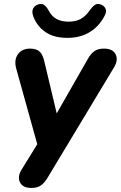

<svg xmlns="http://www.w3.org/2000/svg" viewBox="-20 -739 596 948"><path d="M135 189Q92 189 78.5 161Q65 133 87 98L164 -27L61 -397Q48 -442 68 -470.5Q88 -499 129 -499Q160 -499 176 -484Q192 -469 200 -431L260 -179L412 -445Q428 -474 446 -486.5Q464 -499 493 -499Q536 -499 550.5 -471.5Q565 -444 544 -408L217 135Q200 164 182 176.5Q164 189 135 189ZM313 -552Q246 -552 204 -581Q162 -610 144 -659Q136 -682 143.5 -696.5Q151 -711 168 -717Q186 -723 198 -714.5Q210 -706 222 -684Q249 -632 319 -632Q354 -632 378.5 -645.5Q403 -659 423 -688Q436 -706 448 -714.5Q460 -723 477 -717Q494 -711 501 -696.5Q508 -682 497 -662Q470 -609 423 -580.5Q376 -552 313 -552Z"/></svg>

Font: Nunito ExtraBold
Style: Italic
Weight: 800
Italic angle: -9°
Designer: Vernon Adams
Foundry: Vernon Adams
Version: Version 3.601; ttfautohint (v1.8.2.53-6de2)